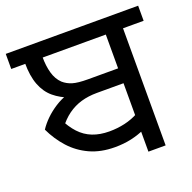

<svg xmlns="http://www.w3.org/2000/svg" viewBox="-120 -735 849 849"><g transform="rotate(-20 304.5 -311.0)"><path d="M41 -248Q56 -271 78 -292.5Q100 -314 128 -332Q156 -350 189 -361L196 -343Q153 -358 122 -384Q91 -410 75 -452Q59 -494 59 -555L95 -551H-7V-622H569V-551H105L141 -554Q141 -511 150.5 -477.5Q160 -444 182 -423Q200 -407 224.5 -399.5Q249 -392 296 -392H456L454 -322H313Q272 -322 238 -312Q204 -302 175 -281Q146 -260 120 -225L122 -268Q142 -226 168 -198Q194 -170 228.5 -156.5Q263 -143 307 -143Q345 -143 380 -151Q415 -159 446 -176L452 -100Q420 -85 384 -77Q348 -69 307 -69Q240 -69 189 -92.5Q138 -116 101.5 -156.5Q65 -197 41 -248ZM438 0V-551H342V-622H616V-551H519V0Z"/></g></svg>

Font: ugurmukhi85
Style: Book
Weight: 400
Designer: Jelle Bosma - Monotype Design Team
Foundry: Monotype Imaging Inc.
Version: Version 2.003